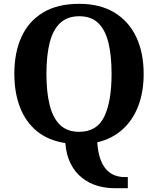

<svg xmlns="http://www.w3.org/2000/svg" viewBox="-20 -745 827 1005"><path d="M577 240Q532 240 488.5 227Q445 214 409 185.5Q373 157 350 112Q327 67 322 4Q232 -10 173 -58.5Q114 -107 84.5 -184Q55 -261 55 -359Q55 -470 92.5 -552Q130 -634 205.5 -679.5Q281 -725 395 -725Q503 -725 578.5 -679.5Q654 -634 693 -551.5Q732 -469 732 -358Q732 -265 704 -191Q676 -117 622 -68Q568 -19 489 0Q493 55 506.5 90.5Q520 126 540 146Q560 166 584 174Q608 182 633 182H649V240ZM394 -55Q488 -55 526 -135Q564 -215 564 -358Q564 -454 547.5 -521.5Q531 -589 494 -624.5Q457 -660 395 -660Q333 -660 295 -624.5Q257 -589 240 -521.5Q223 -454 223 -358Q223 -263 240 -195Q257 -127 294.5 -91Q332 -55 394 -55Z"/></svg>

Font: Noto Serif Thai
Style: Regular
Weight: 400
Designer: Monotype Design Team
Foundry: Monotype Imaging Inc.
Version: Version 2.001